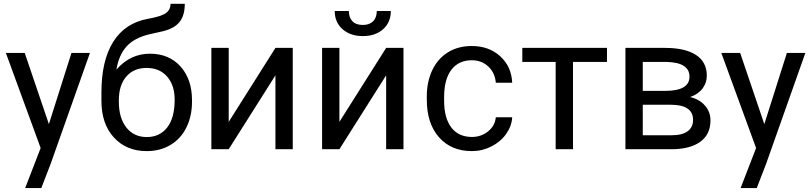

<svg xmlns="http://www.w3.org/2000/svg" viewBox="-20 -778 4231 1001"><path d="M109.4 -500.5 234.9 -130.9 352.1 -500.5 352.5 -502H354H445.8H449.2L447.8 -499L244.1 76.2Q236.8 94.7 195.8 201.2L195.3 202.6H193.8H114.3H111.3L112.3 199.7L191.9 -6.3L11.7 -499L10.7 -502H13.7H107.4H108.9Z M744.1 -423.8Q677.7 -423.8 638.7 -379.2Q599.6 -334.5 599.6 -255.4V-247.6Q599.6 -162.6 638.9 -113Q678.2 -63.5 745.1 -63.5Q812.5 -63.5 851.6 -113.3Q890.6 -163.1 890.6 -258.8Q890.6 -333.5 851.3 -378.7Q812 -423.8 744.1 -423.8ZM761.7 -498Q861.3 -498 921.1 -431.4Q981 -364.7 981 -255.9V-247.6Q981 -172.9 952.1 -114Q923.3 -55.2 869.4 -22.7Q815.4 9.8 745.1 9.8Q638.7 9.8 573.7 -61.3Q508.8 -132.3 508.8 -252V-295.9Q508.8 -462.4 570.6 -560.5Q632.3 -658.7 752.9 -680.2Q821.3 -692.4 845.2 -710Q869.1 -727.5 869.1 -758.3H943.4Q943.4 -697.3 915.8 -663.1Q888.2 -628.9 827.6 -614.7L760.3 -599.6Q679.7 -580.6 639.4 -535.4Q599.1 -490.2 586.9 -415Q658.7 -498 761.7 -498Z M1416 -528.3H1506.3V0H1416V-385.3L1172.4 0H1082V-528.3H1172.4V-142.6Z M1993.2 -528.3H2083.5V0H1993.2V-385.3L1749.5 0H1659.2V-528.3H1749.5V-142.6ZM2017.6 -720.7Q2017.6 -661.6 1977.3 -625.7Q1937 -589.8 1871.6 -589.8Q1806.2 -589.8 1765.6 -626Q1725.1 -662.1 1725.1 -720.7H1798.8Q1798.8 -686.5 1817.4 -667.2Q1835.9 -647.9 1871.6 -647.9Q1905.8 -647.9 1925 -667Q1944.3 -686 1944.3 -720.7Z M2440.4 -64Q2488.8 -64 2524.9 -93.3Q2561 -122.6 2564.9 -166.5H2650.4Q2647.9 -121.1 2619.1 -80.1Q2590.3 -39.1 2542.2 -14.6Q2494.1 9.8 2440.4 9.8Q2332.5 9.8 2268.8 -62.3Q2205.1 -134.3 2205.1 -259.3V-274.4Q2205.1 -351.6 2233.4 -411.6Q2261.7 -471.7 2314.7 -504.9Q2367.7 -538.1 2439.9 -538.1Q2528.8 -538.1 2587.6 -484.9Q2646.5 -431.6 2650.4 -346.7H2564.9Q2561 -397.9 2526.1 -430.9Q2491.2 -463.9 2439.9 -463.9Q2371.1 -463.9 2333.3 -414.3Q2295.4 -364.7 2295.4 -271V-253.9Q2295.4 -162.6 2333 -113.3Q2370.6 -64 2440.4 -64Z M3144.5 -455.1H2967.3V0H2877V-455.1H2703.1V-528.3H3144.5Z M3331.1 -304.2H3447.8Q3574.7 -304.2 3574.7 -378.4Q3574.7 -452.6 3454.6 -455.1H3331.1ZM3331.1 -231.9V-72.8H3480.5Q3537.1 -72.8 3565.2 -93.8Q3593.3 -114.7 3593.3 -152.8Q3593.3 -231.9 3477.1 -231.9ZM3240.7 0V-528.3H3446.8Q3552.2 -528.3 3608.6 -491.5Q3665 -454.6 3665 -383.3Q3665 -346.7 3643.1 -317.1Q3621.1 -287.6 3578.1 -272Q3626 -260.7 3655 -228Q3684.1 -195.3 3684.1 -149.9Q3684.1 -77.1 3630.6 -38.6Q3577.1 0 3479.5 0Z M3839.4 -500.5 3964.8 -130.9 4082 -500.5 4082.5 -502H4084H4175.8H4179.2L4177.7 -499L3974.1 76.2Q3966.8 94.7 3925.8 201.2L3925.3 202.6H3923.8H3844.2H3841.3L3842.3 199.7L3921.9 -6.3L3741.7 -499L3740.7 -502H3743.7H3837.4H3838.9Z"/></svg>

Font: MAUL
Style: Regular
Weight: 400
Designer: MAUL
Version: Version 1.0; 2020; ttfautohint (v1.8.3)